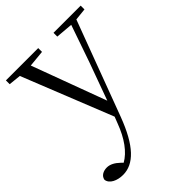

<svg xmlns="http://www.w3.org/2000/svg" viewBox="-235 -623 1004 1004"><g transform="rotate(-45 267.5 -120.5)"><path d="M344 -484 439 -476 368 -271 292 -62 139 -475 231 -484V-512H-8V-484L60 -477L260 24L246 60C216 141 173 200 123 228L112 217C90 196 67 183 43 183C17 183 -7 195 -11 220C-7 253 34 271 76 271C156 271 223 204 282 47L478 -477L545 -484V-512H344Z"/></g></svg>

Font: Noto Serif KR Light
Style: Regular
Weight: 300
Designer: Ryoko NISHIZUKA 西塚涼子 (kana & ideographs); Frank Grießhammer (Latin, Greek & Cyrillic); Wenlong ZHANG 张文龙 (bopomofo); San
Foundry: Adobe
Version: Version 2.001;hotconv 1.1.0;makeotfexe 2.6.0